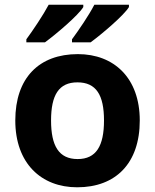

<svg xmlns="http://www.w3.org/2000/svg" viewBox="-20 -852 659 816"><path d="M528 -822V-832H381C358 -787 314 -723 286 -685V-672H365C414 -708 507 -787 528 -822ZM334 -822V-832H187C163 -787 120 -723 92 -685V-672H171C220 -708 313 -787 334 -822ZM574 -340C574 -521 464 -622 311 -622C146 -622 45 -521 45 -340C45 -158 155 -56 308 -56C472 -56 574 -158 574 -340ZM197 -340C197 -448 230 -502 309 -502C389 -502 422 -448 422 -340C422 -232 389 -176 310 -176C230 -176 197 -232 197 -340Z"/></svg>

Font: Noto Sans Malayalam UI
Style: Bold
Weight: 700
Designer: Jelle Bosma - Monotype Design Team
Foundry: Monotype Imaging Inc.
Version: Version 2.104